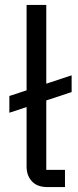

<svg xmlns="http://www.w3.org/2000/svg" viewBox="-20 -760 318 780"><path d="M244 0H173Q131 0 109.5 -23.5Q88 -47 88 -83V-325L18 -302V-370L88 -393V-740H168V-420L271 -454V-386L168 -352V-70H244Z"/></svg>

Font: Aneliza
Style: Regular
Weight: 400
Designer: Mike Abbink, Paul van der Laan, Pieter van Rosmalen
Foundry: Bold Monday
Version: Version 3.001;September 8, 2019;FontCreator 11.5.0.2425 64-b